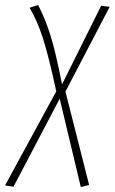

<svg xmlns="http://www.w3.org/2000/svg" viewBox="-87 -547 457 765"><path d="M350.1 -520 173.8 -182.1 268.1 189.9 234.9 198.2 150.9 -153.8 -33.2 196.8 -66.9 191.9 137.2 -183.1Q106.4 -325.2 84 -394.8Q61.5 -464.4 30.8 -516.1L64.9 -526.9Q93.3 -472.2 114 -406.2Q134.8 -340.3 160.2 -210.9L315.9 -523.9Z"/></svg>

Font: Fira Sans Compressed UltraLight
Style: Italic
Weight: 200
Width: 3
Italic angle: -8°
Designer: Carrois Corporate & Edenspiekermann AG
Foundry: Carrois Corporate GbR & Edenspiekermann AG
Version: Version 4.203;PS 004.203;hotconv 1.0.88;makeotf.lib2.5.64775